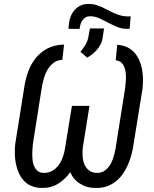

<svg xmlns="http://www.w3.org/2000/svg" viewBox="-20 -936 775 967"><path d="M632.8 -790.5 638.2 -853.5H618.2C606.4 -854 595.2 -855.5 584.5 -858.9C573.7 -861.8 563.5 -865.7 553.2 -870.6C543 -875 533.2 -879.9 523.4 -885.3C513.2 -890.6 503.4 -895.5 493.7 -899.9C483.4 -904.3 473.1 -908.2 462.9 -911.6C452.6 -914.6 441.4 -916 430.2 -916C413.6 -916.5 399.4 -914.1 387.2 -908.7C375 -903.3 364.3 -895.5 356 -885.7C347.2 -876 340.3 -864.7 335.4 -851.6C330.6 -838.4 327.6 -823.7 326.2 -808.6L324.7 -791L381.3 -790.5L382.3 -799.8C383.3 -806.6 385.3 -813.5 387.7 -819.8C390.1 -826.2 393.6 -832 397.9 -837.4C401.9 -842.3 406.7 -846.2 412.6 -849.6C418.5 -852.5 425.3 -854 433.1 -854C448.2 -854.5 463.4 -851.1 478 -844.7C492.7 -838.4 507.3 -831.1 522 -823.2C536.6 -815.4 551.8 -808.1 566.9 -801.8C582 -794.9 597.7 -791.5 614.3 -791ZM385.3 -674.8 419.4 -645.5C428.2 -650.9 437 -656.7 445.8 -663.6C454.1 -670.4 461.9 -678.2 469.2 -686.5C476.1 -694.8 481.9 -703.6 486.8 -712.9C491.7 -722.2 495.1 -732.4 496.6 -743.2L503.9 -792.5L433.1 -793L424.3 -746.1C421.4 -732.4 416.5 -719.7 409.2 -708.5C401.9 -696.8 393.6 -685.5 385.3 -674.8ZM570.3 -710.4 563 -632.3C579.1 -630.4 590.8 -624 598.1 -613.3C605.5 -602.5 609.9 -589.8 612.3 -575.7C614.7 -561 615.2 -545.9 613.8 -530.3C612.3 -514.6 611.3 -501 609.9 -489.7L565.4 -210C564 -196.8 561 -181.6 557.1 -164.6C553.2 -147.5 547.9 -131.8 540.5 -116.7C533.2 -101.6 523.4 -89.4 511.7 -79.6C499.5 -69.3 484.9 -64.9 466.8 -65.4C449.7 -65.9 436.5 -70.8 426.8 -79.1C416.5 -87.4 409.2 -97.7 404.3 -110.4C399.4 -122.6 396.5 -136.2 396 -151.4C395 -166 395.5 -180.2 397 -193.4L430.7 -402.8H342.3L308.1 -193.4C306.2 -178.2 302.7 -163.1 297.4 -147.9C292 -132.3 285.2 -118.2 276.4 -106C267.1 -93.3 256.3 -83 243.2 -75.7C230 -67.9 214.8 -64.5 196.8 -65.4C186 -65.9 177.2 -69.3 170.4 -74.7C163.1 -80.1 157.7 -86.9 153.8 -95.2C149.4 -103.5 146.5 -112.8 145 -123C143.6 -133.3 142.6 -144 142.6 -154.8C142.1 -165 142.6 -175.3 143.6 -185.1C144 -194.3 145 -202.6 145.5 -210L189.5 -489.3C191.9 -503.9 195.3 -519.5 199.7 -536.6C204.1 -553.2 210 -568.8 218.3 -583C226.1 -597.2 236.3 -608.9 248.5 -618.7C260.7 -628.4 275.9 -633.8 293.9 -634.3L302.7 -711.4C270.5 -710.9 242.7 -704.1 219.2 -691.9C195.3 -679.7 175.8 -663.1 159.7 -643.1C143.6 -623 130.4 -599.6 121.1 -573.2C111.8 -546.4 105 -518.6 101.1 -489.3L56.6 -210.4C54.7 -194.3 54.2 -177.7 54.7 -160.6C55.2 -143.6 56.6 -127 60.1 -110.8C63.5 -94.7 68.4 -79.1 74.7 -64.9C81.1 -50.3 89.4 -37.6 99.6 -26.4C109.9 -15.1 122.6 -6.3 137.2 0C151.9 6.3 168.9 10.3 189 10.7C220.7 11.2 248 4.4 272 -10.3C295.9 -24.9 316.4 -44.4 334 -68.8C339.4 -55.7 346.2 -44.4 355 -34.7C363.3 -24.9 373 -16.6 384.3 -10.3C395 -3.4 406.7 2 419.4 5.4C432.1 8.8 445.3 10.3 459 10.7C480 11.2 498.5 8.8 515.6 3.4C532.7 -2.4 547.9 -10.7 561.5 -21C574.7 -31.2 586.9 -43.9 597.2 -58.1C607.4 -72.3 616.2 -87.9 623.5 -104.5C630.9 -121.1 637.2 -138.7 642.1 -156.7C646.5 -174.8 650.4 -192.4 652.8 -210.4L697.8 -489.3C699.2 -505.4 700.2 -521.5 700.2 -538.6C699.7 -555.7 698.2 -571.8 695.3 -587.9C691.9 -604 687.5 -619.1 681.2 -633.3C674.8 -647.5 667 -660.2 656.7 -671.4C646.5 -682.6 634.8 -691.4 620.6 -698.2C606.4 -705.1 589.4 -709 570.3 -710.4Z"/></svg>

Font: Roboto Condensed
Style: Italic
Weight: 400
Designer: Google
Version: Version 1.000;PS 001.000;hotconv 1.0.88;makeotf.lib2.5.64775